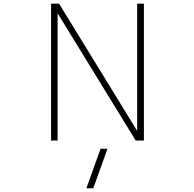

<svg xmlns="http://www.w3.org/2000/svg" viewBox="-20 -752 1040 1030"><path d="M443.4 257.8 519.5 45.9H556.6L480.5 257.8ZM289.1 -680.7V2H253.9V-732.4H296.9L715.8 -49.8V-732.4H752V2H708Z"/></svg>

Font: Gen Shin Gothic Monospace ExtraLight
Style: Regular
Weight: 200
Designer: [Source Han Sans]
Ryoko NISHIZUKA  (kana & ideographs); Paul D. Hunt (Latin, Greek & Cyrillic); Wenlong ZHANG  (bopomofo
Version: Version 1.002.20150607